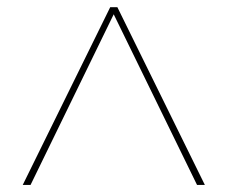

<svg xmlns="http://www.w3.org/2000/svg" viewBox="-20 -800 640 540"><path d="M310.1 -779.8 556.2 -279.8H534.2L299.8 -759.8L65.9 -279.8H43.9L290 -779.8Z"/></svg>

Font: Cooper Hewitt
Style: Thin
Weight: 701
Designer: Village Type and Design LLC
Foundry: Cooper Hewitt Smithsonian Design Museum
Version: 1.000